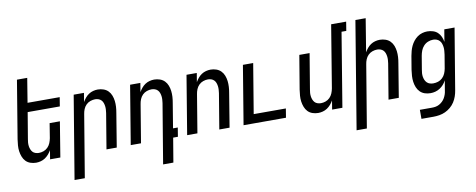

<svg xmlns="http://www.w3.org/2000/svg" viewBox="-75 -1098 4151 1676"><g transform="rotate(-10 2000.0 -260.0)"><path d="M167 8Q141 8 116.5 -0.5Q92 -9 75.5 -26.5Q59 -44 50 -67.5Q41 -91 37.5 -116Q34 -141 36 -167.5Q38 -194 42 -221L127 -735H218L183 -520H468L455 -440H170L131 -207Q128 -192 127 -176.5Q126 -161 128 -146Q130 -131 135.5 -117Q141 -103 150.5 -92.5Q160 -82 175 -77Q190 -72 205 -72Q226 -72 247 -79.5Q268 -87 284 -103Q300 -119 308.5 -140Q317 -161 321 -182L342 -312H433L382 0H291L304 -79Q294 -61 279.5 -44Q265 -27 247 -15Q229 -3 208 2.5Q187 8 167 8Z M470 215 592 -520H683L670 -441Q680 -459 694 -476Q708 -493 726 -505Q744 -517 765 -522.5Q786 -528 806 -528Q832 -528 856.5 -519.5Q881 -511 898 -493.5Q915 -476 924 -452.5Q933 -429 936 -404Q939 -379 937.5 -352.5Q936 -326 931 -299L882 0H791L843 -313Q845 -328 846 -343.5Q847 -359 845 -374Q843 -389 838 -403Q833 -417 823 -427.5Q813 -438 798.5 -443Q784 -448 769 -448Q748 -448 726.5 -440.5Q705 -433 689 -417Q673 -401 664.5 -380Q656 -359 653 -338L561 215Z M1255 215 1343 -313Q1345 -328 1346 -343.5Q1347 -359 1345 -374Q1343 -389 1338 -403Q1333 -417 1323 -427.5Q1313 -438 1298.5 -443Q1284 -448 1269 -448Q1248 -448 1226.5 -440.5Q1205 -433 1189 -417Q1173 -401 1164.5 -380Q1156 -359 1153 -338L1097 0H1006L1092 -520H1183L1170 -441Q1180 -459 1194 -476Q1208 -493 1226 -505Q1244 -517 1265 -522.5Q1286 -528 1306 -528Q1332 -528 1356.5 -519.5Q1381 -511 1398 -493.5Q1415 -476 1424 -452.5Q1433 -429 1436 -404Q1439 -379 1437.5 -352.5Q1436 -326 1431 -299L1395 -80H1437L1424 0H1382L1346 215Z M1506 0 1592 -520H1683L1670 -441Q1680 -459 1694 -476Q1708 -493 1726 -505Q1744 -517 1765 -522.5Q1786 -528 1806 -528Q1832 -528 1856.5 -519.5Q1881 -511 1898 -493.5Q1915 -476 1924 -452.5Q1933 -429 1936 -404Q1939 -379 1937.5 -352.5Q1936 -326 1931 -299L1882 0H1791L1843 -313Q1845 -328 1846 -343.5Q1847 -359 1845 -374Q1843 -389 1838 -403Q1833 -417 1823 -427.5Q1813 -438 1798.5 -443Q1784 -448 1769 -448Q1748 -448 1726.5 -440.5Q1705 -433 1689 -417Q1673 -401 1664.5 -380Q1656 -359 1653 -338L1597 0Z M2006 0 2092 -520H2183L2110 -80H2395L2382 0Z M2667 8Q2641 8 2616.5 -0.5Q2592 -9 2575.5 -26.5Q2559 -44 2550 -67.5Q2541 -91 2537.5 -116Q2534 -141 2536 -167.5Q2538 -194 2542 -221L2592 -520H2683L2631 -207Q2628 -192 2627 -176.5Q2626 -161 2628 -146Q2630 -131 2635.5 -117Q2641 -103 2650.5 -92.5Q2660 -82 2675 -77Q2690 -72 2705 -72Q2726 -72 2747 -79.5Q2768 -87 2784 -103Q2800 -119 2808.5 -140Q2817 -161 2821 -182L2912 -735H3045L3032 -655H2990L2882 0H2791L2804 -79Q2794 -61 2779.5 -44Q2765 -27 2747 -15Q2729 -3 2708 2.5Q2687 8 2667 8Z M2970 215 3127 -735H3218L3170 -441Q3180 -459 3194 -476Q3208 -493 3226 -505Q3244 -517 3265 -522.5Q3286 -528 3306 -528Q3332 -528 3356.5 -519.5Q3381 -511 3398 -493.5Q3415 -476 3424 -452.5Q3433 -429 3436 -404Q3439 -379 3437.5 -352.5Q3436 -326 3431 -299L3382 0H3291L3343 -313Q3345 -328 3346 -343.5Q3347 -359 3345 -374Q3343 -389 3338 -403Q3333 -417 3323 -427.5Q3313 -438 3298.5 -443Q3284 -448 3269 -448Q3248 -448 3226.5 -440.5Q3205 -433 3189 -417Q3173 -401 3164.5 -380Q3156 -359 3153 -338L3061 215Z M3545 215V135H3652Q3669 135 3685.5 132Q3702 129 3717.5 120.5Q3733 112 3746 99.5Q3759 87 3767.5 72Q3776 57 3781.5 41Q3787 25 3789 8L3804 -81Q3794 -61 3779 -44Q3764 -27 3745 -15Q3726 -3 3705 2.5Q3684 8 3663 8Q3636 8 3612 0Q3588 -8 3570.5 -25.5Q3553 -43 3543.5 -66.5Q3534 -90 3530.5 -115.5Q3527 -141 3528.5 -167.5Q3530 -194 3534 -221L3554 -341Q3558 -363 3564 -385Q3570 -407 3580 -428Q3590 -449 3605 -468Q3620 -487 3639.5 -501Q3659 -515 3682 -521.5Q3705 -528 3727 -528Q3752 -528 3776.5 -520.5Q3801 -513 3818 -497Q3835 -481 3845 -459Q3855 -437 3859 -412L3877 -520H3968L3878 21Q3874 47 3865 73Q3856 99 3841 122.5Q3826 146 3804 164.5Q3782 183 3757 194.5Q3732 206 3705 210.5Q3678 215 3652 215ZM3701 -72Q3723 -72 3744.5 -79Q3766 -86 3782.5 -102Q3799 -118 3808 -139Q3817 -160 3821 -182L3841 -302Q3843 -318 3844.5 -335Q3846 -352 3844 -368Q3842 -384 3837 -399Q3832 -414 3821.5 -425.5Q3811 -437 3796 -442.5Q3781 -448 3765 -448Q3742 -448 3719.5 -439Q3697 -430 3680.5 -412Q3664 -394 3655.5 -372Q3647 -350 3643 -327L3623 -207Q3620 -192 3619 -176Q3618 -160 3620.5 -144.5Q3623 -129 3629 -115.5Q3635 -102 3645.5 -91.5Q3656 -81 3671 -76.5Q3686 -72 3701 -72Z"/></g></svg>

Font: Iosevka Medium
Style: Italic
Weight: 500
Italic angle: -9°
Monospace: yes
Designer: Belleve Invis
Foundry: Belleve Invis
Version: Version 32.5.0; ttfautohint (v1.8.4)